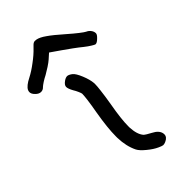

<svg xmlns="http://www.w3.org/2000/svg" viewBox="-336 -781 841 841"><g transform="rotate(-45 84.5 -360.5)"><path d="M198.7 -550.3Q184.6 -562 160.6 -579.6Q137.2 -596.7 118.7 -609.4Q103.5 -620.1 73.7 -640.6Q65.9 -633.8 50.8 -620.1Q41.5 -611.8 24.4 -600.6Q7.3 -589.4 -6.8 -581.5Q-21.5 -574.2 -34.2 -565.9Q-47.4 -557.1 -51.3 -553.2Q-61 -542.5 -73.7 -543Q-86.4 -543.5 -97.7 -555.2Q-109.9 -566.9 -109.9 -578.6Q-109.9 -584 -107.4 -589.8Q-99.1 -606.9 -64.9 -624Q-39.1 -637.2 -10.3 -659.2Q19 -680.7 39.6 -702.6Q52.2 -716.3 58.1 -718.8Q64 -721.7 75.2 -719.7Q92.3 -716.3 115.7 -699.7Q139.6 -683.6 185.5 -643.1Q207 -624 227.1 -608.4Q246.6 -593.3 252.9 -590.3Q264.2 -585.4 271.5 -575.7Q278.8 -565.9 278.8 -555.2Q278.8 -546.9 265.6 -534.7Q252.9 -522 244.1 -522Q243.7 -522 243.2 -522Q238.8 -522.9 227.1 -530.3Q213.4 -538.6 198.7 -550.3ZM79.6 -501Q91.3 -491.7 104 -460.9Q116.7 -430.2 118.7 -405.8Q118.7 -403.3 118.7 -399.9Q118.7 -387.2 115.7 -363.3Q112.3 -333 105 -290Q90.8 -210.9 90.8 -167Q90.8 -163.1 90.8 -159.2Q92.8 -114.7 111.3 -93.3Q114.3 -90.3 123.5 -84.5Q132.8 -78.6 143.6 -73.2Q173.3 -58.1 177.2 -36.1Q177.7 -33.2 177.7 -30.3Q177.7 -12.7 155.8 -3.4Q146.5 0.5 140.1 0Q133.3 -1 119.6 -7.3Q97.7 -17.1 73.7 -37.1Q49.3 -57.1 42 -71.8Q22.5 -111.3 21 -164.6Q21 -168.9 21 -173.8Q21 -225.6 35.2 -308.1Q42 -345.2 45.9 -375.5Q48.8 -399.9 48.8 -408.2Q48.8 -410.2 48.8 -411.1Q47.9 -416 43 -427.2Q38.1 -438.5 31.7 -448.7Q20 -469.7 20 -481Q20 -492.2 35.6 -503.4Q47.9 -512.2 57.6 -511.7Q66.9 -510.7 79.6 -501Z"/></g></svg>

Font: Casuwalt
Style: Regular
Weight: 400
Designer: Walter E Stewart
Version: 0.1